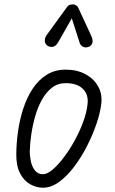

<svg xmlns="http://www.w3.org/2000/svg" viewBox="-20 -866 538 896"><path d="M181 10Q150 10 121 -6Q92 -22 73.8 -56.8Q55.5 -91.5 56 -147Q56.5 -198.5 64.2 -253.5Q72 -308.5 88.8 -359.8Q105.5 -411 132.5 -452Q159.5 -493 197.8 -517Q236 -541 286.5 -541Q339 -541 378 -520.2Q417 -499.5 437.2 -464.2Q457.5 -429 453 -384.5Q448.5 -342.5 431 -290.5Q413.5 -238.5 386.8 -185.8Q360 -133 326.5 -88.5Q293 -44 255.8 -17Q218.5 10 181 10ZM181 -53Q200 -53 225.2 -74.2Q250.5 -95.5 277.2 -130.8Q304 -166 327.8 -209Q351.5 -252 368 -296.5Q384.5 -341 388.5 -380Q394 -423.5 367.2 -450.8Q340.5 -478 286.5 -478Q250 -478 222.8 -457Q195.5 -436 176 -401.2Q156.5 -366.5 144.5 -324.5Q132.5 -282.5 126.2 -240.2Q120 -198 119 -162.5Q118.5 -139.5 123.8 -114Q129 -88.5 142.8 -70.8Q156.5 -53 181 -53ZM393 -647Q378 -642 366.5 -648.2Q355 -654.5 351 -668.5L315 -780.5L252 -669.5Q239.5 -648 224.2 -647.2Q209 -646.5 199.5 -654Q188.5 -664.5 189 -677.5Q189.5 -690.5 197.5 -702L290.5 -830Q299 -842.5 307.2 -844Q315.5 -845.5 323 -845.5Q327.5 -845.5 335 -841Q342.5 -836.5 346 -828L405.5 -699.5Q416 -676.5 410.2 -663.5Q404.5 -650.5 393 -647Z"/></svg>

Font: Edu NSW ACT Hand Pre
Style: Regular
Weight: 400
Designer: Tina and Corey Anderson, Eben Sorkin, Mirko Velimirovic
Foundry: Sorkin Type Co.
Version: Version 2.000